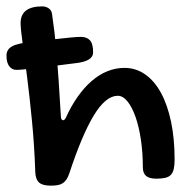

<svg xmlns="http://www.w3.org/2000/svg" viewBox="-38 -543 595 605"><path d="M26.9 -470.2Q26.9 -522.9 95.2 -522.9Q106.9 -522.9 115.7 -516.6Q124.5 -510.3 126 -499Q130.4 -469.2 133.8 -439.9Q137.2 -410.6 140.4 -374.3Q143.6 -337.9 146.7 -290.3Q149.9 -242.7 153.8 -176.8Q153.8 -169.9 156 -167Q158.2 -164.1 161.1 -164.1Q165.5 -164.1 169.9 -172.9Q186.5 -209.5 207 -238.5Q227.5 -267.6 251 -287.8Q274.4 -308.1 300.5 -318.6Q326.7 -329.1 354 -329.1Q390.1 -329.1 419.4 -308.6Q448.7 -288.1 469.2 -250.5Q489.7 -212.9 501 -159.4Q512.2 -106 512.2 -40Q512.2 -22 509.5 -10.5Q506.8 1 500.5 7.8Q494.1 14.6 482.9 17.3Q471.7 20 455.1 20Q432.1 20 422.1 11.2Q412.1 2.4 412.1 -16.1Q412.1 -62 406 -102.8Q399.9 -143.6 389.2 -174.3Q378.4 -205.1 364 -223.1Q349.6 -241.2 333 -241.2Q295.4 -241.2 258.1 -180.2Q220.7 -119.1 180.2 3.9Q176.3 15.1 171.4 22.5Q166.5 29.8 159.9 34.2Q153.3 38.6 144 40.3Q134.8 42 122.1 42Q96.2 42 85.2 32.2Q74.2 22.5 73.2 0Q70.3 -85 62.7 -162.4Q55.2 -239.7 47.1 -302.5Q39.1 -365.2 33 -408.9Q26.9 -452.6 26.9 -470.2ZM13.7 -322.8Q0 -322.8 -8.8 -334.2Q-17.6 -345.7 -17.6 -367.7Q-17.6 -387.2 0 -397Q17.6 -406.7 59.6 -410.6Q73.2 -412.1 95.5 -414.8Q117.7 -417.5 140.9 -420.2Q164.1 -422.9 184.8 -424.8Q205.6 -426.8 217.3 -426.8Q235.4 -426.8 245.4 -416Q255.4 -405.3 255.4 -377.9Q255.4 -349.6 199.2 -343.8Q191.9 -342.8 177.5 -341.1Q163.1 -339.4 145 -336.9Q127 -334.5 107.2 -332Q87.4 -329.6 69.3 -327.6Q51.3 -325.7 36.4 -324.2Q21.5 -322.8 13.7 -322.8Z"/></svg>

Font: Gochi Hand
Style: Regular
Weight: 400
Designer: Juan Pablo del Peral
Foundry: Juan Pablo del Peral
Version: Version 1.001